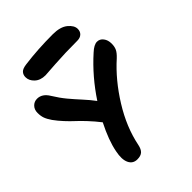

<svg xmlns="http://www.w3.org/2000/svg" viewBox="-236 -975 1094 1094"><g transform="rotate(-45 311.0 -428.5)"><path d="M190.9 -714.8Q150.4 -714.8 126.2 -737.3Q102.1 -759.8 102.1 -788.1Q102.1 -807.1 113.8 -820.1Q125.5 -833 157.2 -836.9Q264.2 -851.1 384.8 -851.1Q445.3 -851.1 476.6 -825.4Q507.8 -799.8 507.8 -772Q507.8 -751 494.4 -738.5Q481 -726.1 458 -726.1Q357.9 -726.1 275.9 -720.5Q193.8 -714.8 190.9 -714.8ZM222.2 -5.9Q187 -5.9 172.1 -37.4Q157.2 -68.8 168.9 -125Q183.1 -199.2 231.9 -294.9Q204.1 -330.6 174.8 -361.8Q145.5 -393.1 125 -411.6Q104.5 -430.2 80.6 -456.1Q56.6 -481.9 37.1 -508.8Q20 -533.7 13.4 -552.2Q6.8 -570.8 6.8 -595.2Q6.8 -621.6 22.7 -638.2Q38.6 -654.8 62 -654.8Q103 -654.8 129.9 -609.9Q156.7 -566.4 184.3 -533.4Q211.9 -500.5 241.9 -467.8Q272 -435.1 295.9 -402.8Q373.5 -521 476.1 -612.8Q508.8 -643.1 533.2 -643.1Q555.7 -643.1 570.3 -624Q585 -605 585 -576.2Q585 -552.2 577.1 -535.2Q569.3 -518.1 545.9 -496.1Q453.6 -413.6 380.9 -296.6Q308.1 -179.7 284.2 -61Q278.3 -31.7 264.2 -18.8Q250 -5.9 222.2 -5.9Z"/></g></svg>

Font: Shantell Sans Irregular Bouncy
Style: Regular
Weight: 600
Designer: Stephen Nixon, Anya Danilova, Shantell Martin
Foundry: Arrow Type
Version: Version 1.006;[9816181b4]